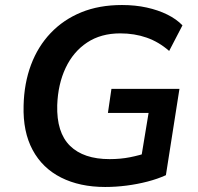

<svg xmlns="http://www.w3.org/2000/svg" viewBox="-20 -735 787 765"><path d="M399 10Q298 10 223.5 -27.5Q149 -65 110 -137.5Q71 -210 74 -314Q76 -403 103.5 -476.5Q131 -550 182 -603.5Q233 -657 304 -686Q375 -715 466 -715Q519 -715 564.5 -705Q610 -695 646.5 -677Q683 -659 707 -634L654 -532Q613 -568 564.5 -585Q516 -602 459 -602Q382 -602 327 -565.5Q272 -529 241.5 -464.5Q211 -400 208 -316Q205 -207 259 -154Q313 -101 417 -101Q460 -101 498 -108.5Q536 -116 571 -128L537 -73L572 -285H410L424 -381H695L641 -37Q608 -22 567.5 -11.5Q527 -1 484 4.5Q441 10 399 10Z"/></svg>

Font: Nunito Sans 11pt
Style: Bold Italic
Weight: 700
Italic angle: -9°
Version: Version 3.101;gftools[0.9.27]